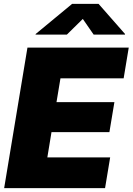

<svg xmlns="http://www.w3.org/2000/svg" viewBox="-20 -974 686 994"><path d="M1.5 0 122.1 -727.5H646.5L620.1 -568.4H293L272.5 -445.3H572.3L546.4 -290H246.6L225.1 -159.2H550.3L523.9 0ZM326.2 -794.9H164.1L164.6 -797.9L353.5 -954.1H490.2L627.4 -797.9L627 -794.9H464.8L408.7 -876Z"/></svg>

Font: Inter Black
Style: Italic
Weight: 900
Italic angle: -9.39999°
Designer: Rasmus Andersson
Foundry: rsms
Version: Version 4.000;git-a52131595